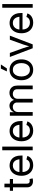

<svg xmlns="http://www.w3.org/2000/svg" viewBox="1868 -2670 812 4589"><g transform="rotate(-90 2274.5 -375.0)"><path d="M292 -545.9V-470.7H9.8V-545.9ZM91.8 -675.8H179.7V-141.6Q179.7 -105 194.6 -88.1Q209.5 -71.3 244.1 -71.3Q252.4 -71.3 265.4 -73.2Q278.3 -75.2 289.1 -77.1L307.1 -2.9Q293.5 2 276.1 4.4Q258.8 6.8 241.7 6.8Q170.9 6.8 131.3 -30.5Q91.8 -67.9 91.8 -134.8Z M624 11.7Q544.9 11.7 487.5 -23.4Q430.2 -58.6 399.2 -121.6Q368.2 -184.6 368.2 -268.6Q368.2 -352.5 398.4 -416.5Q428.7 -480.5 484.1 -516.6Q539.6 -552.7 613.8 -552.7Q657.2 -552.7 699.5 -538.3Q741.7 -523.9 776.1 -491.9Q810.5 -460 831.1 -407.7Q851.6 -355.5 851.6 -279.8V-243.2H427.7V-317.4H804.2L763.2 -290Q763.2 -343.8 746.3 -385.5Q729.5 -427.2 696.3 -450.9Q663.1 -474.6 613.8 -474.6Q564.5 -474.6 529.3 -450.4Q494.1 -426.3 475.6 -387.5Q457 -348.6 457 -304.2V-254.9Q457 -194.3 478 -152.1Q499 -109.9 536.9 -88.1Q574.7 -66.4 624.5 -66.4Q656.7 -66.4 683.1 -75.7Q709.5 -85 728.5 -103.8Q747.6 -122.6 757.8 -150.4L842.8 -127Q830.1 -85.9 799.8 -54.7Q769.5 -23.4 724.9 -5.9Q680.2 11.7 624 11.7Z M1065.4 -727.5V0H977.5V-727.5Z M1449.2 11.7Q1370.1 11.7 1312.7 -23.4Q1255.4 -58.6 1224.4 -121.6Q1193.4 -184.6 1193.4 -268.6Q1193.4 -352.5 1223.6 -416.5Q1253.9 -480.5 1309.3 -516.6Q1364.7 -552.7 1439 -552.7Q1482.4 -552.7 1524.7 -538.3Q1566.9 -523.9 1601.3 -491.9Q1635.7 -460 1656.2 -407.7Q1676.8 -355.5 1676.8 -279.8V-243.2H1252.9V-317.4H1629.4L1588.4 -290Q1588.4 -343.8 1571.5 -385.5Q1554.7 -427.2 1521.5 -450.9Q1488.3 -474.6 1439 -474.6Q1389.6 -474.6 1354.5 -450.4Q1319.3 -426.3 1300.8 -387.5Q1282.2 -348.6 1282.2 -304.2V-254.9Q1282.2 -194.3 1303.2 -152.1Q1324.2 -109.9 1362.1 -88.1Q1399.9 -66.4 1449.7 -66.4Q1481.9 -66.4 1508.3 -75.7Q1534.7 -85 1553.7 -103.8Q1572.8 -122.6 1583 -150.4L1668 -127Q1655.3 -85.9 1625 -54.7Q1594.7 -23.4 1550 -5.9Q1505.4 11.7 1449.2 11.7Z M1802.7 0V-545.9H1888.2L1888.7 -423.8H1881.8Q1893.1 -468.3 1917.2 -497.3Q1941.4 -526.4 1973.9 -541Q2006.3 -555.7 2041.5 -555.7Q2101.1 -555.7 2137.9 -519Q2174.8 -482.4 2185.5 -422.9H2173.8Q2183.6 -463.9 2209.5 -493.7Q2235.4 -523.4 2272.2 -539.6Q2309.1 -555.7 2352.5 -555.7Q2399.9 -555.7 2439 -535.2Q2478 -514.6 2501.2 -473.1Q2524.4 -431.6 2524.4 -368.2V0H2436.5V-365.7Q2436.5 -424.8 2403.3 -450.2Q2370.1 -475.6 2326.2 -475.6Q2289.6 -475.6 2262.9 -460.2Q2236.3 -444.8 2221.9 -418Q2207.5 -391.1 2207.5 -356.4V0H2119.6V-374.5Q2119.6 -419.9 2089.4 -447.8Q2059.1 -475.6 2012.7 -475.6Q1981 -475.6 1952.9 -460.7Q1924.8 -445.8 1907.7 -416.5Q1890.6 -387.2 1890.6 -343.8V0Z M2900.9 11.7Q2826.7 11.7 2770.8 -23.4Q2714.8 -58.6 2683.6 -122.1Q2652.3 -185.5 2652.3 -269.5Q2652.3 -355 2683.6 -418.7Q2714.8 -482.4 2770.8 -517.6Q2826.7 -552.7 2900.9 -552.7Q2975.6 -552.7 3031.7 -517.6Q3087.9 -482.4 3119.1 -418.7Q3150.4 -355 3150.4 -269.5Q3150.4 -185.5 3119.1 -122.1Q3087.9 -58.6 3031.7 -23.4Q2975.6 11.7 2900.9 11.7ZM2900.9 -66.9Q2956.1 -66.9 2991.7 -95.2Q3027.3 -123.5 3044.4 -169.7Q3061.5 -215.8 3061.5 -269.5Q3061.5 -323.7 3044.4 -370.4Q3027.3 -417 2991.7 -445.6Q2956.1 -474.1 2900.9 -474.1Q2846.2 -474.1 2811 -445.6Q2775.9 -417 2758.8 -370.6Q2741.7 -324.2 2741.7 -269.5Q2741.7 -215.8 2758.8 -169.7Q2775.9 -123.5 2811 -95.2Q2846.2 -66.9 2900.9 -66.9ZM2862.3 -617.2 2930.7 -760.7H3028.8L2934.1 -617.2Z M3416.5 0 3208 -545.9H3304.2L3420.4 -222.2Q3439 -171.9 3451.9 -121.8Q3464.8 -71.8 3479 -24.9H3446.8Q3460.9 -71.8 3473.9 -121.8Q3486.8 -171.9 3504.9 -222.2L3621.1 -545.9H3717.3L3508.8 0Z M4030.8 11.7Q3951.7 11.7 3894.3 -23.4Q3836.9 -58.6 3805.9 -121.6Q3774.9 -184.6 3774.9 -268.6Q3774.9 -352.5 3805.2 -416.5Q3835.4 -480.5 3890.9 -516.6Q3946.3 -552.7 4020.5 -552.7Q4064 -552.7 4106.2 -538.3Q4148.4 -523.9 4182.9 -491.9Q4217.3 -460 4237.8 -407.7Q4258.3 -355.5 4258.3 -279.8V-243.2H3834.5V-317.4H4210.9L4169.9 -290Q4169.9 -343.8 4153.1 -385.5Q4136.2 -427.2 4103 -450.9Q4069.8 -474.6 4020.5 -474.6Q3971.2 -474.6 3936 -450.4Q3900.9 -426.3 3882.3 -387.5Q3863.8 -348.6 3863.8 -304.2V-254.9Q3863.8 -194.3 3884.8 -152.1Q3905.8 -109.9 3943.6 -88.1Q3981.4 -66.4 4031.2 -66.4Q4063.5 -66.4 4089.8 -75.7Q4116.2 -85 4135.3 -103.8Q4154.3 -122.6 4164.6 -150.4L4249.5 -127Q4236.8 -85.9 4206.5 -54.7Q4176.3 -23.4 4131.6 -5.9Q4086.9 11.7 4030.8 11.7Z M4472.2 -727.5V0H4384.3V-727.5Z"/></g></svg>

Font: Inter Variable
Style: Regular
Weight: 400
Designer: Rasmus Andersson
Foundry: rsms
Version: Version 4.001;git-9221beed3